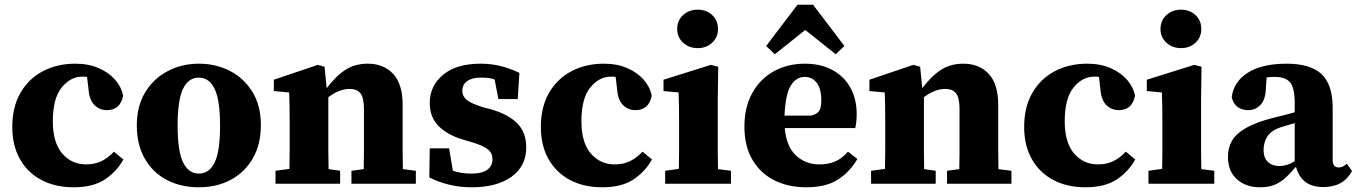

<svg xmlns="http://www.w3.org/2000/svg" viewBox="-20 -779 5752 814"><path d="M292 15Q214 15 155.5 -16Q97 -47 64.5 -104.5Q32 -162 32 -241Q32 -325 66.5 -385Q101 -445 161.5 -477Q222 -509 299 -509Q356 -509 399 -490Q442 -471 468.5 -440.5Q495 -410 502 -373Q490 -312 433 -312Q402 -312 380 -334Q358 -356 355 -403L349 -453Q344 -454 338.5 -454Q333 -454 328 -454Q279 -454 241.5 -408Q204 -362 204 -265Q204 -174 244 -128Q284 -82 345 -82Q383 -82 411.5 -96.5Q440 -111 463 -136L503 -103Q475 -52 425 -18.5Q375 15 292 15Z M823 15Q746 15 686.5 -16.5Q627 -48 593.5 -107Q560 -166 560 -247Q560 -329 595.5 -387.5Q631 -446 691 -477.5Q751 -509 823 -509Q896 -509 955.5 -478Q1015 -447 1050.5 -389Q1086 -331 1086 -249Q1086 -167 1052 -108Q1018 -49 959 -17Q900 15 823 15ZM823 -43Q867 -43 890 -90Q913 -137 913 -246Q913 -354 890 -402Q867 -450 823 -450Q779 -450 756 -402.5Q733 -355 733 -247Q733 -139 756 -91Q779 -43 823 -43Z M1148 0V-55L1207 -63Q1208 -100 1208 -140Q1208 -180 1208 -213V-271Q1208 -308 1207.5 -332.5Q1207 -357 1206 -387L1141 -393V-441L1327 -504L1356 -496L1365 -405Q1404 -457 1444.5 -483Q1485 -509 1539 -509Q1607 -509 1647 -465.5Q1687 -422 1687 -336V-214Q1687 -180 1687 -139.5Q1687 -99 1688 -62L1743 -55V0H1470V-55L1522 -62Q1523 -99 1523 -139.5Q1523 -180 1523 -214V-317Q1523 -364 1508.5 -383Q1494 -402 1462 -402Q1419 -402 1372 -367V-213Q1372 -180 1372 -139.5Q1372 -99 1373 -62L1422 -55V0Z M1980 15Q1928 15 1882 3.5Q1836 -8 1800 -27L1802 -150H1884L1900 -55Q1936 -43 1978 -43Q2024 -43 2046 -59.5Q2068 -76 2068 -104Q2068 -129 2049.5 -145Q2031 -161 1981 -176L1937 -189Q1876 -208 1839 -245Q1802 -282 1802 -343Q1802 -415 1858.5 -462Q1915 -509 2018 -509Q2064 -509 2104.5 -498.5Q2145 -488 2182 -470L2175 -359H2093L2077 -442Q2064 -447 2049.5 -448.5Q2035 -450 2018 -450Q1981 -450 1960.5 -435Q1940 -420 1940 -394Q1940 -372 1957.5 -356.5Q1975 -341 2026 -325L2067 -314Q2139 -292 2175 -254Q2211 -216 2211 -154Q2211 -75 2149 -30Q2087 15 1980 15Z M2533 15Q2455 15 2396.5 -16Q2338 -47 2305.5 -104.5Q2273 -162 2273 -241Q2273 -325 2307.5 -385Q2342 -445 2402.5 -477Q2463 -509 2540 -509Q2597 -509 2640 -490Q2683 -471 2709.5 -440.5Q2736 -410 2743 -373Q2731 -312 2674 -312Q2643 -312 2621 -334Q2599 -356 2596 -403L2590 -453Q2585 -454 2579.5 -454Q2574 -454 2569 -454Q2520 -454 2482.5 -408Q2445 -362 2445 -265Q2445 -174 2485 -128Q2525 -82 2586 -82Q2624 -82 2652.5 -96.5Q2681 -111 2704 -136L2744 -103Q2716 -52 2666 -18.5Q2616 15 2533 15Z M2800 0V-55L2858 -63Q2859 -100 2859 -140Q2859 -180 2859 -213V-264Q2859 -302 2858.5 -329.5Q2858 -357 2857 -387L2793 -393V-441L2994 -504L3025 -496L3023 -355V-213Q3023 -180 3023 -139.5Q3023 -99 3024 -62L3079 -55V0ZM2938 -575Q2901 -575 2876 -598Q2851 -621 2851 -656Q2851 -692 2876 -715Q2901 -738 2938 -738Q2975 -738 2999.5 -715Q3024 -692 3024 -656Q3024 -621 2999.5 -598Q2975 -575 2938 -575Z M3392 -453Q3356 -453 3333 -417Q3310 -381 3306 -289H3420Q3446 -296 3454 -310.5Q3462 -325 3462 -353Q3462 -403 3442.5 -428Q3423 -453 3392 -453ZM3399 15Q3321 15 3262 -15Q3203 -45 3169.5 -102.5Q3136 -160 3136 -242Q3136 -325 3169.5 -385Q3203 -445 3261 -477Q3319 -509 3392 -509Q3460 -509 3509.5 -482Q3559 -455 3585.5 -407Q3612 -359 3612 -296Q3612 -263 3606 -236H3307Q3314 -157 3355 -119.5Q3396 -82 3453 -82Q3494 -82 3523 -95.5Q3552 -109 3575 -136L3615 -105Q3582 -49 3531.5 -17Q3481 15 3399 15ZM3523 -549 3394 -652 3265 -549 3228 -584 3361 -759H3427L3560 -584Z M3673 0V-55L3732 -63Q3733 -100 3733 -140Q3733 -180 3733 -213V-271Q3733 -308 3732.5 -332.5Q3732 -357 3731 -387L3666 -393V-441L3852 -504L3881 -496L3890 -405Q3929 -457 3969.5 -483Q4010 -509 4064 -509Q4132 -509 4172 -465.5Q4212 -422 4212 -336V-214Q4212 -180 4212 -139.5Q4212 -99 4213 -62L4268 -55V0H3995V-55L4047 -62Q4048 -99 4048 -139.5Q4048 -180 4048 -214V-317Q4048 -364 4033.5 -383Q4019 -402 3987 -402Q3944 -402 3897 -367V-213Q3897 -180 3897 -139.5Q3897 -99 3898 -62L3947 -55V0Z M4582 15Q4504 15 4445.5 -16Q4387 -47 4354.5 -104.5Q4322 -162 4322 -241Q4322 -325 4356.5 -385Q4391 -445 4451.5 -477Q4512 -509 4589 -509Q4646 -509 4689 -490Q4732 -471 4758.5 -440.5Q4785 -410 4792 -373Q4780 -312 4723 -312Q4692 -312 4670 -334Q4648 -356 4645 -403L4639 -453Q4634 -454 4628.5 -454Q4623 -454 4618 -454Q4569 -454 4531.5 -408Q4494 -362 4494 -265Q4494 -174 4534 -128Q4574 -82 4635 -82Q4673 -82 4701.5 -96.5Q4730 -111 4753 -136L4793 -103Q4765 -52 4715 -18.5Q4665 15 4582 15Z M4849 0V-55L4907 -63Q4908 -100 4908 -140Q4908 -180 4908 -213V-264Q4908 -302 4907.5 -329.5Q4907 -357 4906 -387L4842 -393V-441L5043 -504L5074 -496L5072 -355V-213Q5072 -180 5072 -139.5Q5072 -99 5073 -62L5128 -55V0ZM4987 -575Q4950 -575 4925 -598Q4900 -621 4900 -656Q4900 -692 4925 -715Q4950 -738 4987 -738Q5024 -738 5048.5 -715Q5073 -692 5073 -656Q5073 -621 5048.5 -598Q5024 -575 4987 -575Z M5591 14Q5542 14 5514 -8Q5486 -30 5475 -70H5472Q5452 -46 5432 -27Q5412 -8 5386 3.5Q5360 15 5321 15Q5262 15 5224 -19Q5186 -53 5186 -114Q5186 -152 5203 -182Q5220 -212 5262.5 -236.5Q5305 -261 5380 -280Q5403 -285 5425 -291Q5447 -297 5469 -303V-343Q5469 -405 5450 -429Q5431 -453 5384 -453Q5376 -453 5367.5 -452.5Q5359 -452 5350 -451L5347 -408Q5346 -357 5324 -334.5Q5302 -312 5273 -312Q5216 -312 5202 -366Q5209 -431 5269 -470Q5329 -509 5435 -509Q5536 -509 5583 -464.5Q5630 -420 5630 -322V-101Q5630 -69 5656 -69Q5673 -69 5690 -85L5712 -54Q5676 14 5591 14ZM5337 -143Q5337 -110 5355.5 -92.5Q5374 -75 5405 -75Q5435 -75 5469 -95V-257Q5455 -253 5441.5 -249Q5428 -245 5415 -241Q5372 -228 5354.5 -202.5Q5337 -177 5337 -143Z"/></svg>

Font: Source Serif 4 SmText
Style: Bold
Weight: 700
Designer: Frank Grießhammer
Foundry: Adobe
Version: Version 4.005;hotconv 1.1.0;makeotfexe 2.6.0